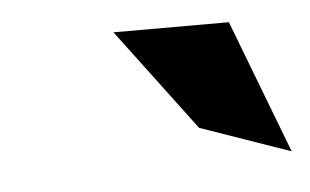

<svg xmlns="http://www.w3.org/2000/svg" viewBox="-28 -787 374 232"><g transform="rotate(-5 159.0 -671.0)"><path d="M116 -752 209 -628 318 -590 256 -752Z"/></g></svg>

Font: Charger Sport
Style: BlkNrwObl
Weight: 900
Designer: Jasper
Foundry: Cannot Into Space Fonts
Version: Version 1.1